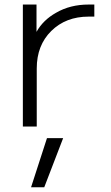

<svg xmlns="http://www.w3.org/2000/svg" viewBox="-20 -542 477 824"><path d="M251 50.8 169.9 261.7H113.3L181.6 50.8ZM136.7 -405.3Q165 -456.1 220.7 -487.3Q281.2 -522.5 360.4 -522.5H384.8V-470.7H360.4Q262.7 -470.7 200.2 -409.2Q137.7 -347.7 137.7 -248V1H78.1V-522.5H136.7Z"/></svg>

Font: Gen Shin Gothic Light
Style: Regular
Weight: 200
Designer: [Source Han Sans]
Ryoko NISHIZUKA  (kana & ideographs); Paul D. Hunt (Latin, Greek & Cyrillic); Wenlong ZHANG  (bopomofo
Version: Version 1.002.20150607